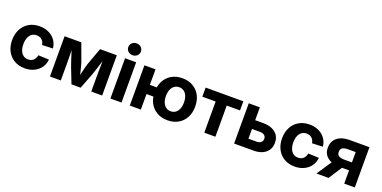

<svg xmlns="http://www.w3.org/2000/svg" viewBox="-15 -1535 4655 2341"><g transform="rotate(20 2312.5 -364.5)"><path d="M291.5 11.7Q212.9 11.7 154.3 -22.7Q95.7 -57.1 63.2 -118.4Q30.8 -179.7 30.8 -260.3Q30.8 -341.3 63.2 -402.8Q95.7 -464.4 154.3 -498.8Q212.9 -533.2 291.5 -533.2Q341.8 -533.2 384.3 -518.6Q426.8 -503.9 458.7 -477.5Q490.7 -451.2 510 -414.6Q529.3 -377.9 533.7 -333.5L395 -328.1Q392.1 -348.1 383.8 -364.5Q375.5 -380.9 362.5 -392.6Q349.6 -404.3 332.3 -410.6Q314.9 -417 293.5 -417Q256.3 -417 230.5 -397.7Q204.6 -378.4 190.7 -343.3Q176.8 -308.1 176.8 -260.3Q176.8 -213.4 190.7 -178.2Q204.6 -143.1 230.5 -123.8Q256.3 -104.5 293.5 -104.5Q314.9 -104.5 332 -110.8Q349.1 -117.2 361.8 -129.2Q374.5 -141.1 382.8 -157.7Q391.1 -174.3 395 -195.3L534.2 -189.5Q530.3 -145 511.2 -108.4Q492.2 -71.8 460 -44.9Q427.7 -18.1 385 -3.2Q342.3 11.7 291.5 11.7Z M616.2 0V-522.5H833L914.6 -299.8Q922.9 -275.4 929.9 -248.3Q937 -221.2 943.6 -193.8Q950.2 -166.5 956.3 -140.9Q962.4 -115.2 967.8 -93.3H942.9Q948.7 -114.7 954.6 -140.4Q960.4 -166 967 -193.6Q973.6 -221.2 980.7 -248.3Q987.8 -275.4 995.6 -299.8L1076.7 -522.5H1293.9V0H1152.3V-196.8Q1152.3 -230 1152.8 -262.9Q1153.3 -295.9 1154.1 -328.9Q1154.8 -361.8 1155.3 -394.3Q1155.8 -426.8 1155.8 -459H1173.8Q1161.1 -416 1147.7 -371.8Q1134.3 -327.6 1120.1 -283.9Q1106 -240.2 1090.8 -197.3L1014.6 0H895.5L818.8 -197.3Q803.2 -240.2 788.8 -284.2Q774.4 -328.1 760.7 -372.1Q747.1 -416 734.4 -459H753.9Q753.9 -427.2 754.6 -394.8Q755.4 -362.3 755.9 -329.3Q756.3 -296.4 756.8 -263.2Q757.3 -230 757.3 -196.8V0Z M1400.9 0V-522.5H1544.9V0ZM1472.7 -588.4Q1437.5 -588.4 1414.3 -610.4Q1391.1 -632.3 1391.1 -665Q1391.1 -697.8 1414.3 -719.5Q1437.5 -741.2 1472.7 -741.2Q1507.8 -741.2 1531.2 -719.5Q1554.7 -697.8 1554.7 -665Q1554.7 -632.3 1531.2 -610.4Q1507.8 -588.4 1472.7 -588.4Z M1652.3 0V-522.5H1795.9V0ZM1755.9 -201.7V-320.8H1929.2V-201.7ZM2143.6 11.7Q2064.5 11.7 2005.1 -22.5Q1945.8 -56.6 1913.1 -117.7Q1880.4 -178.7 1880.4 -260.3Q1880.4 -342.3 1913.1 -403.6Q1945.8 -464.8 2005.1 -499Q2064.5 -533.2 2143.6 -533.2Q2222.7 -533.2 2281.7 -499Q2340.8 -464.8 2373.5 -403.6Q2406.2 -342.3 2406.2 -260.3Q2406.2 -178.7 2373.5 -117.7Q2340.8 -56.6 2281.7 -22.5Q2222.7 11.7 2143.6 11.7ZM2143.6 -105Q2179.2 -105 2205.6 -124Q2231.9 -143.1 2246.1 -178Q2260.3 -212.9 2260.3 -260.3Q2260.3 -308.6 2246.1 -343.5Q2231.9 -378.4 2205.6 -397.5Q2179.2 -416.5 2143.6 -416.5Q2107.9 -416.5 2081.5 -397.5Q2055.2 -378.4 2040.8 -343.5Q2026.4 -308.6 2026.4 -260.3Q2026.4 -212.9 2040.8 -178Q2055.2 -143.1 2081.5 -124Q2107.9 -105 2143.6 -105Z M2619.1 0V-404.3H2446.3V-522.5H2935.5V-404.3H2763.2V0Z M3100.1 -355.5H3257.3Q3323.7 -355.5 3371.8 -333.7Q3419.9 -312 3445.6 -272.5Q3471.2 -232.9 3471.2 -178.2Q3471.2 -124 3445.6 -84Q3419.9 -43.9 3371.8 -22Q3323.7 0 3257.3 0H3005.9V-522.5H3149.9V-115.2H3253.4Q3290 -115.2 3311 -132.3Q3332 -149.4 3332 -178.7Q3332 -208.5 3311 -225.1Q3290 -241.7 3253.4 -241.7H3100.1Z M3793.9 11.7Q3715.3 11.7 3656.7 -22.7Q3598.1 -57.1 3565.7 -118.4Q3533.2 -179.7 3533.2 -260.3Q3533.2 -341.3 3565.7 -402.8Q3598.1 -464.4 3656.7 -498.8Q3715.3 -533.2 3793.9 -533.2Q3844.2 -533.2 3886.7 -518.6Q3929.2 -503.9 3961.2 -477.5Q3993.2 -451.2 4012.5 -414.6Q4031.7 -377.9 4036.1 -333.5L3897.5 -328.1Q3894.5 -348.1 3886.2 -364.5Q3877.9 -380.9 3865 -392.6Q3852.1 -404.3 3834.7 -410.6Q3817.4 -417 3795.9 -417Q3758.8 -417 3732.9 -397.7Q3707 -378.4 3693.1 -343.3Q3679.2 -308.1 3679.2 -260.3Q3679.2 -213.4 3693.1 -178.2Q3707 -143.1 3732.9 -123.8Q3758.8 -104.5 3795.9 -104.5Q3817.4 -104.5 3834.5 -110.8Q3851.6 -117.2 3864.3 -129.2Q3877 -141.1 3885.3 -157.7Q3893.6 -174.3 3897.5 -195.3L4036.6 -189.5Q4032.7 -145 4013.7 -108.4Q3994.6 -71.8 3962.4 -44.9Q3930.2 -18.1 3887.5 -3.2Q3844.7 11.7 3793.9 11.7Z M4571.8 0H4434.6V-409.2H4335.4Q4286.1 -409.2 4262.7 -393.1Q4239.3 -377 4239.3 -341.8Q4239.3 -307.1 4263.4 -291Q4287.6 -274.9 4337.9 -274.9H4492.2V-171.9H4321.3Q4215.8 -171.9 4156.2 -217.3Q4096.7 -262.7 4096.7 -343.3Q4096.7 -427.2 4154.8 -474.9Q4212.9 -522.5 4316.4 -522.5H4571.8ZM4231.4 0H4074.2L4228.5 -231.9H4381.8Z"/></g></svg>

Font: Inter 28pt
Style: Bold
Weight: 700
Designer: Rasmus Andersson
Foundry: rsms
Version: Version 4.001;git-66647c0bb